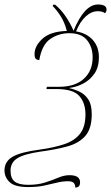

<svg xmlns="http://www.w3.org/2000/svg" viewBox="-66 -681 495 856"><path d="M270 155Q269 139 261 133Q253 127 238 127Q213 127 187 133.5Q161 140 130.5 146.5Q100 153 60 153Q0 153 -23 131Q-46 109 -46 79Q-46 39 -10 18Q26 -3 111 -14Q176 -23 221.5 -38.5Q267 -54 291 -85Q315 -116 315 -171Q315 -222 287.5 -253Q260 -284 186 -284H141L143 -294H197Q269 -294 308 -330Q347 -366 347 -425Q347 -471 322 -502Q297 -533 243 -533Q196 -533 158.5 -507.5Q121 -482 109 -413Q101 -413 94.5 -418Q88 -423 88 -440Q88 -476 123.5 -508.5Q159 -541 232 -543Q222 -581 205 -608Q188 -635 169 -654L171 -660H180Q206 -638 226 -609Q246 -580 262 -544Q310 -661 371 -661Q409 -661 409 -638Q409 -629 402 -622Q391 -631 370 -631Q342 -631 316.5 -608Q291 -585 273 -541Q321 -533 348 -502.5Q375 -472 375 -426Q375 -382 355.5 -353.5Q336 -325 306 -309Q276 -293 243 -289V-288Q266 -283 289 -272Q312 -261 327.5 -238Q343 -215 343 -172Q343 -107 314 -74.5Q285 -42 233.5 -28Q182 -14 114 -5Q40 6 10.5 25Q-19 44 -19 80Q-19 114 -0.5 128.5Q18 143 60 143Q103 143 135.5 132.5Q168 122 194 111Q220 100 244 100Q291 100 291 132Q291 155 270 155Z"/></svg>

Font: Noto Serif Display SemiCondensed Thin
Style: Italic
Weight: 100
Width: 4
Italic angle: -12°
Designer: Monotype Design Team
Foundry: Monotype Imaging Inc.
Version: Version 2.009